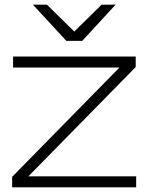

<svg xmlns="http://www.w3.org/2000/svg" viewBox="-20 -802 636 822"><path d="M32 0V-45L523 -545L539 -513H36V-560H561V-515L70 -15L54 -47H563V0ZM332 -627H264L121 -782H181L306 -659H290L415 -782H475Z"/></svg>

Font: Unbounded ExtraLight
Style: Regular
Weight: 250
Designer: Luke Prowse, Jean-Baptiste Morizot, Fátima Lázaro, Florian Runge
Foundry: NaN
Version: Version 1.701;gftools[0.9.28.dev5+ged2979d]